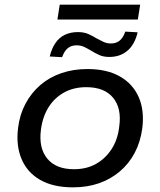

<svg xmlns="http://www.w3.org/2000/svg" viewBox="-20 -797 689 826"><path d="M294 9Q209 9 153 -23Q97 -55 72.5 -113.5Q48 -172 58 -248Q65 -305 90 -351.5Q115 -398 154 -431.5Q193 -465 244.5 -482.5Q296 -500 356 -500Q440 -500 496 -468Q552 -436 577 -378.5Q602 -321 592 -244Q584 -186 559.5 -139.5Q535 -93 495.5 -59.5Q456 -26 405.5 -8.5Q355 9 294 9ZM298 -69Q353 -69 394 -92.5Q435 -116 461 -157Q487 -198 493 -253Q504 -331 466.5 -376.5Q429 -422 351 -422Q297 -422 255.5 -399Q214 -376 188.5 -335Q163 -294 156 -238Q146 -160 183.5 -114.5Q221 -69 298 -69ZM227 -713 237 -777H583L573 -713ZM247 -551 194 -554Q202 -588 218.5 -612Q235 -636 259.5 -647.5Q284 -659 315 -659Q342 -659 361.5 -650Q381 -641 397 -631Q412 -623 426 -616.5Q440 -610 457 -610Q480 -610 495 -622.5Q510 -635 519 -661L572 -658Q560 -606 528.5 -579Q497 -552 450 -552Q425 -552 406.5 -560.5Q388 -569 372 -579Q357 -588 342.5 -595Q328 -602 309 -602Q287 -602 272 -590Q257 -578 247 -551Z"/></svg>

Font: Nunito Sans 10pt SemiExpanded Medium
Style: Italic
Weight: 500
Width: 6
Italic angle: -9°
Designer: Vernon Adams
Foundry: Vernon Adams
Version: Version 3.101;gftools[0.9.27]